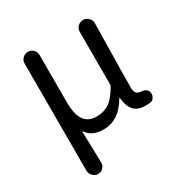

<svg xmlns="http://www.w3.org/2000/svg" viewBox="-171 -676 970 1011"><g transform="rotate(-30 314.0 -170.0)"><path d="M137.7 201.2Q119.1 201.2 105.5 187.5Q91.8 173.8 91.8 155.3V-496.1Q91.8 -514.6 105.5 -527.8Q119.1 -541 137.7 -541Q156.2 -541 169.4 -527.8Q182.6 -514.6 182.6 -496.1V-208Q182.6 -135.7 206.5 -100.1Q230.5 -64.5 283.2 -64.5Q323.2 -64.5 356 -84.5Q388.7 -104.5 422.9 -163.1Q426.8 -168.9 426.8 -176.8V-495.1Q426.8 -514.6 440.4 -527.8Q454.1 -541 473.1 -541Q492.2 -541 504.9 -527.3Q518.6 -514.6 518.6 -496.1Q518.6 -492.2 516.6 -372.1Q514.6 -276.4 513.7 -216.8Q512.7 -157.2 512.7 -104.5Q512.7 -62.5 550.8 -61.5Q565.4 -60.5 577.1 -53.2Q588.9 -45.9 590.8 -32.2Q591.8 -28.3 591.8 -24.4Q591.8 -13.7 585.9 -3.9Q579.1 9.8 563.5 12.7Q549.8 14.6 533.2 14.6Q487.3 14.6 463.9 -10.3Q440.4 -35.2 435.5 -88.9Q434.6 -89.8 433.6 -89.8Q432.6 -89.8 432.6 -88.9Q374 12.7 281.2 12.7Q247.1 12.7 222.7 2.9Q198.2 -6.8 179.7 -33.2Q178.7 -34.2 177.2 -33.7Q175.8 -33.2 175.8 -32.2L180.7 158.2Q180.7 174.8 168.9 187.5Q156.2 201.2 137.7 201.2Z"/></g></svg>

Font: Gen Jyuu Gothic P Regular
Style: Regular
Weight: 400
Designer: [Source Han Sans]
Ryoko NISHIZUKA  (kana & ideographs); Paul D. Hunt (Latin, Greek & Cyrillic); Wenlong ZHANG  (bopomofo
Version: Version 1.002.20150607